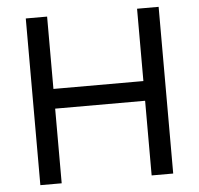

<svg xmlns="http://www.w3.org/2000/svg" viewBox="-52 -772 854 825"><g transform="rotate(-5 375.5 -359.5)"><path d="M89 0V-719H181V-407H569V-719H662V0H569V-322H181V0Z"/></g></svg>

Font: Nunitoga
Style: Medium
Weight: 500
Designer: Vernon Adams
Foundry: Vernon Adams
Version: Version 1.0